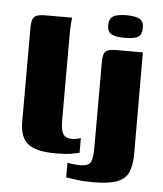

<svg xmlns="http://www.w3.org/2000/svg" viewBox="-48 -575 607 716"><g transform="rotate(5 255.5 -216.5)"><path d="M176.3 4.4Q106.1 4.4 75 -19.3Q44 -42.9 44 -102.6V-451Q44 -473.5 48.1 -485Q52.2 -496.6 64.1 -500.8Q76.1 -505 99.3 -505H195.7Q195 -501.6 193.4 -482.7Q191.9 -463.8 191.9 -441.3V-120Q191.9 -84.4 200.9 -69.5Q210 -54.6 235.3 -54.6Q244.4 -54.6 254.5 -56.8Q264.5 -59 267.2 -60.3V-5.4Q260.1 -4.4 241.2 0Q222.2 4.4 176.3 4.4ZM327.1 99.5Q289.4 99.5 261.1 95.4Q232.8 91.3 225.4 90.3V35.4Q231.8 37.1 247.7 38.8Q263.6 40.5 272.2 40.5Q306.8 40.5 313.6 23Q320.4 5.5 320.4 -34.5V-346.2Q320.4 -367.7 324.1 -379.1Q327.9 -390.5 339 -394.7Q350.1 -399 373.3 -399H469.7L470.4 -20.3Q470.4 22.1 459.3 48.6Q448.3 75.2 417.4 87.3Q386.5 99.5 327.1 99.5ZM397.8 -447.2Q362.2 -447.2 347.1 -456Q332 -464.9 332 -489.3Q332 -513.4 347.4 -522.6Q362.9 -531.8 398.8 -531.8Q433.7 -531.1 447.9 -522.1Q462.2 -513 461.5 -489.3Q461.5 -464.9 447.8 -456Q434 -447.2 397.8 -447.2Z"/></g></svg>

Font: Genos Thin
Style: Regular
Weight: 100
Designer: Robert E. Leuschke
Foundry: Robert E. Leuschke
Version: Version 1.010